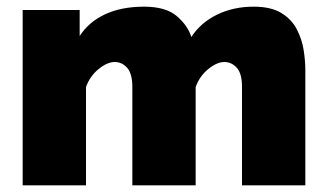

<svg xmlns="http://www.w3.org/2000/svg" viewBox="-20 -556 980 576"><path d="M896 0H706V-296Q706 -335 690.5 -352.5Q675 -370 653 -370Q631 -370 605 -349Q579 -328 567 -295V0H377V-296Q377 -335 361.5 -352.5Q346 -370 324 -370Q302 -370 276 -349Q250 -328 238 -295V0H48V-526H219V-448Q247 -491 296 -513.5Q345 -536 412 -536Q477 -536 510 -508Q543 -480 554 -445Q582 -488 631 -512Q680 -536 741 -536Q793 -536 824 -517Q855 -498 870.5 -468Q886 -438 891 -405.5Q896 -373 896 -346Z"/></svg>

Font: Raleway Thin Black
Style: Regular
Weight: 900
Version: Version 4.026